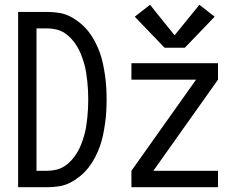

<svg xmlns="http://www.w3.org/2000/svg" viewBox="-20 -785 990 805"><path d="M56 0V-735H178Q203 -735 228 -731Q253 -727 275 -715.5Q297 -704 316.5 -688Q336 -672 351.5 -652Q367 -632 378.5 -610Q390 -588 398.5 -564.5Q407 -541 412 -516.5Q417 -492 420.5 -467.5Q424 -443 425.5 -417.5Q427 -392 427 -368Q427 -343 425.5 -317.5Q424 -292 420.5 -267.5Q417 -243 412 -218.5Q407 -194 398.5 -170.5Q390 -147 378.5 -125Q367 -103 351.5 -83Q336 -63 316.5 -47Q297 -31 275 -19.5Q253 -8 228 -4Q203 0 178 0ZM133 -69H178Q197 -69 216 -73.5Q235 -78 251 -88.5Q267 -99 280 -113.5Q293 -128 303 -144.5Q313 -161 320 -179Q327 -197 332.5 -215.5Q338 -234 341 -253Q344 -272 346 -291Q348 -310 349 -329Q350 -348 350 -368Q350 -387 349 -406Q348 -425 346 -444Q344 -463 341 -482Q338 -501 332.5 -519.5Q327 -538 320 -556Q313 -574 303 -590.5Q293 -607 280 -621.5Q267 -636 251 -646.5Q235 -657 216 -661.5Q197 -666 178 -666H133ZM531 0V-69L802 -451H531V-520H894V-451L623 -69H894V0ZM670 -585 545 -715 609 -765 712 -637 816 -765 880 -715 755 -585Z"/></svg>

Font: Iosevka QP
Style: Regular
Weight: 400
Designer: Belleve Invis
Foundry: Belleve Invis
Version: Version 20.0.0; ttfautohint (v1.8.4)